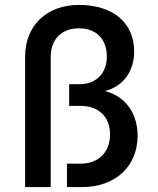

<svg xmlns="http://www.w3.org/2000/svg" viewBox="-20 -760 640 780"><path d="M407 -390C481 -410 525 -470 525 -551C525 -670 436 -740 301 -740C169 -740 82 -656 82 -529V0H186V-529C186 -601 231 -645 301 -645C370 -645 414 -602 414 -530C414 -464 372 -418 304 -418H261V-330H306C381 -330 427 -286 427 -214C427 -142 381 -95 306 -95H252V0H314C449 0 539 -85 539 -208C539 -302 488 -369 407 -390Z"/></svg>

Font: Tekne LDO SemiBold
Style: Regular
Weight: 600
Monospace: yes
Designer: Alessio Laiso, Mario Rullo, Paolo Rosset
Foundry: Alessio Laiso
Version: Version 1.000;hotconv 1.0.109;makeotfexe 2.5.65596